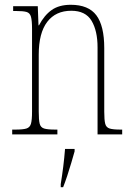

<svg xmlns="http://www.w3.org/2000/svg" viewBox="-20 -562 556 803"><path d="M31 0V-20H44Q76 -20 90.5 -24.5Q105 -29 109.5 -44.5Q114 -60 114 -95V-441Q114 -476 109.5 -492Q105 -508 91 -512Q77 -516 47 -516H35V-536H138L141 -456H143Q165 -498 196 -520Q227 -542 276 -542Q350 -542 383 -498Q416 -454 416 -361V-95Q416 -60 420 -44.5Q424 -29 438.5 -24.5Q453 -20 484 -20H491V0H388V-364Q388 -433 363 -475Q338 -517 278 -517Q213 -517 177.5 -470.5Q142 -424 142 -333V-95Q142 -60 146 -44.5Q150 -29 164.5 -24.5Q179 -20 211 -20H220V0ZM234 208Q240 171 244.5 135Q249 99 252 61H292V71Q286 92 278 119.5Q270 147 261 174Q252 201 244 221H234Z"/></svg>

Font: Noto Serif Tamil Condensed Thin
Style: Regular
Weight: 100
Width: 3
Designer: Indian Type Foundry, Tom Grace, and the Monotype Design Team
Foundry: Monotype Imaging Inc.
Version: Version 2.004; ttfautohint (v1.8.4.7-5d5b)